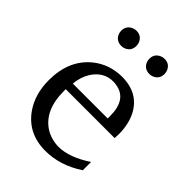

<svg xmlns="http://www.w3.org/2000/svg" viewBox="-204 -790 899 899"><g transform="rotate(45 245.5 -341.0)"><path d="M37 -237Q37 -369 123 -440Q184 -490 268 -491Q377 -491 423 -404Q447 -357 448 -294Q448 -274 447 -263H123V-252Q123 -123 204 -72Q242 -49 291 -48Q362 -49 448 -106V-51Q357 9 260 9Q144 9 82 -80Q37 -145 37 -237ZM128 -305H359V-321Q359 -431 276 -444Q265 -446 255 -446Q192 -446 154 -387Q132 -351 128 -305ZM113 -640Q113 -674 144 -687Q154 -691 164 -691Q197 -691 210 -661Q214 -651 214 -640Q214 -607 184 -594Q174 -590 164 -590Q130 -590 117 -620Q113 -630 113 -640ZM299 -640Q299 -674 330 -687Q340 -691 350 -691Q383 -691 396 -661Q400 -651 400 -640Q400 -607 370 -594Q360 -590 350 -590Q316 -590 303 -620Q299 -630 299 -640Z"/></g></svg>

Font: Khartiya
Style: Regular
Weight: 500
Version: Version 1.0.1